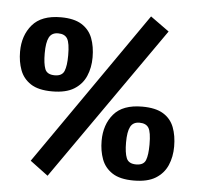

<svg xmlns="http://www.w3.org/2000/svg" viewBox="-52 -758 859 839"><g transform="rotate(5 377.5 -338.5)"><path d="M187 28 108 -31 577 -705 659 -646ZM175 -341Q114 -341 80.5 -363Q47 -385 33.5 -421.5Q20 -458 20 -502Q20 -573 60 -620Q100 -667 185 -667Q243 -667 276.5 -646Q310 -625 324 -588.5Q338 -552 338 -504Q338 -459 322 -422Q306 -385 270.5 -363Q235 -341 175 -341ZM180 -412Q212 -412 221.5 -435Q231 -458 231 -504Q231 -558 219.5 -577Q208 -596 179 -596Q151 -596 139.5 -574Q128 -552 128 -504Q128 -459 137 -435.5Q146 -412 180 -412ZM563 16Q503 16 469.5 -6Q436 -28 422.5 -64.5Q409 -101 409 -145Q409 -216 448.5 -262.5Q488 -309 573 -309Q632 -309 665.5 -288.5Q699 -268 713 -231.5Q727 -195 727 -147Q727 -102 711 -65Q695 -28 659.5 -6Q624 16 563 16ZM568 -55Q601 -55 610 -78Q619 -101 619 -147Q619 -201 607.5 -219.5Q596 -238 567 -238Q539 -238 527.5 -216Q516 -194 516 -147Q516 -102 525.5 -78.5Q535 -55 568 -55Z"/></g></svg>

Font: Faustina ExtraBold
Style: Regular
Weight: 800
Designer: Alfonso Garcia
Foundry: http://www.omnibus-type.com
Version: Version 1.200